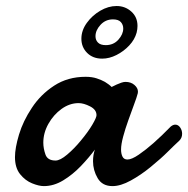

<svg xmlns="http://www.w3.org/2000/svg" viewBox="-20 -613 632 645"><path d="M127.4 12.2Q110.8 12.2 87.9 2.9Q64.9 -6.3 47.6 -27.8Q30.3 -49.3 30.3 -85.4Q30.3 -115.7 43.9 -161.1Q57.6 -206.5 86.9 -250.5Q116.2 -295.4 161.9 -325.2Q207.5 -355 267.6 -355Q289.1 -355 305.2 -349.6Q321.3 -344.2 332.5 -337.9Q338.9 -334 344.5 -329.8Q350.1 -325.7 355 -320.8L372.1 -329.1Q379.4 -332.5 387.5 -335.2Q395.5 -337.9 401.4 -337.9Q419.9 -337.9 431.6 -327.6Q443.4 -317.4 443.4 -305.2Q443.4 -301.3 442.9 -299.8Q439.5 -286.1 430.4 -262.2Q421.4 -238.3 411.1 -209Q400.9 -180.7 393.8 -154.3Q386.7 -127.9 386.7 -110.8Q386.7 -96.2 391.6 -86.7Q396.5 -77.1 408.2 -77.1Q422.4 -77.1 446.3 -93.5Q470.2 -109.9 495.6 -132.3Q509.3 -144.5 523.9 -158.4Q538.6 -172.4 553.7 -188Q561.5 -194.3 568.8 -194.3Q578.6 -194.3 585.2 -184.8Q591.8 -175.3 591.8 -163.6Q591.8 -149.9 582.5 -140.6Q563 -122.6 542.5 -102.1Q522 -81.5 485.8 -51.8Q453.6 -25.4 419.4 -6.6Q385.3 12.2 357.9 12.2Q323.7 12.2 308.1 -14.4Q292.5 -41 292.5 -71.3Q292.5 -93.3 298.8 -110.4Q278.8 -83.5 251.5 -54.9Q224.1 -26.4 192.4 -7.1Q160.6 12.2 127.4 12.2ZM166.5 -73.7Q182.1 -73.7 205.8 -93.8Q229.5 -113.8 251.5 -140.6Q275.9 -169.9 290 -193.8Q304.2 -217.8 304.2 -226.1Q304.2 -244.6 282.7 -255.6Q261.2 -266.6 244.1 -266.6Q213.9 -266.6 186.8 -247.1Q159.7 -227.5 142.6 -197Q125.5 -166.5 125.5 -133.8Q125.5 -114.7 132.6 -94.2Q139.6 -73.7 166.5 -73.7ZM323.2 -416Q292 -416 272.7 -435.3Q253.4 -454.6 253.4 -482.9Q253.4 -510.7 271.5 -535.9Q289.6 -561 316.7 -576.9Q343.8 -592.8 371.6 -592.8Q400.4 -592.8 421.1 -574.2Q441.9 -555.7 441.9 -525.9Q441.9 -515.1 439 -503.4Q432.6 -480 414.1 -460.2Q395.5 -440.4 371.3 -428.2Q347.2 -416 323.2 -416ZM335.4 -461.4Q361.3 -461.4 377.7 -479.7Q394 -498 394 -517.1Q394 -529.8 386 -538.8Q377.9 -547.9 359.4 -547.9Q334.5 -547.9 317.6 -529.5Q300.8 -511.2 300.8 -491.2Q300.8 -478.5 309.1 -470Q317.4 -461.4 335.4 -461.4Z"/></svg>

Font: Damion
Style: Regular
Weight: 400
Designer: Vernon Adams
Foundry: Vernon Adams
Version: Version 1.100; ttfautohint (v1.8.4.7-5d5b)